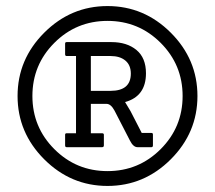

<svg xmlns="http://www.w3.org/2000/svg" viewBox="-20 -665 710 634"><path d="M544 -557Q632 -469 632 -348Q632 -227 544 -139Q456 -51 335 -51Q214 -51 126 -139Q38 -227 38 -348Q38 -469 126 -557Q214 -645 335 -645Q456 -645 544 -557ZM159.5 -172.5Q232 -100 335 -100Q438 -100 510.5 -172.5Q583 -245 583 -348Q583 -451 510.5 -523.5Q438 -596 335 -596Q232 -596 159.5 -523.5Q87 -451 87 -348Q87 -245 159.5 -172.5ZM480 -179H434Q420 -179 409 -201L358 -300Q346 -322 332 -322H280V-225H317Q323 -225 323 -220V-185Q323 -179 317 -179H200Q195 -179 195 -185V-220Q195 -225 200 -225H231V-480H200Q195 -480 195 -486V-521Q195 -526 200 -526H348Q399 -526 430.5 -500Q462 -474 462 -423Q462 -347 393 -328Q394 -327 411 -298L448 -226H480Q485 -226 485 -221V-185Q485 -179 480 -179ZM280 -365H345Q412 -365 412 -422Q412 -450 394 -465Q376 -480 345 -480H280Z"/></svg>

Font: Sanchez
Style: Regular
Weight: 400
Designer: Daniel Hernández
Foundry: LatinoType
Version: Version 1.001